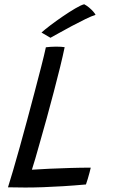

<svg xmlns="http://www.w3.org/2000/svg" viewBox="-20 -862 520 879"><path d="M16.5 -4.5Q25.5 -32 39.5 -80.2Q53.5 -128.5 70.5 -188.8Q87.5 -249 104.5 -313Q122 -377.5 138.5 -440.8Q155 -504 168.8 -557.2Q182.5 -610.5 190 -645.5Q197 -646.5 210.2 -647.5Q223.5 -648.5 236.5 -648.5Q247 -648.5 259.8 -647.8Q272.5 -647 276 -646Q268 -607 255 -554Q242 -501 226.2 -441.2Q210.5 -381.5 194 -321.2Q177.5 -261 162 -207.5Q150.5 -167 141.5 -135.5Q132.5 -104 126 -85Q160 -87.5 206 -89.5Q252 -91.5 301.5 -93Q351 -94.5 395.5 -94.5Q393.5 -86 390 -72.2Q386.5 -58.5 382 -43.8Q377.5 -29 373.5 -17.5Q317.5 -12.5 268.8 -9.5Q220 -6.5 177 -5Q135 -3.5 95.2 -3.5Q55.5 -3.5 16.5 -4.5ZM365.5 -842.5Q377 -836.5 387.8 -827.5Q398.5 -818.5 406.5 -809.5Q414.5 -800.5 417.5 -794Q400.5 -789 370.8 -774.5Q341 -760 308.2 -742.5Q275.5 -725 248.8 -710Q222 -695 211 -689L170 -713Q183.5 -725.5 209.8 -745.5Q236 -765.5 266.8 -786.5Q297.5 -807.5 324.2 -823.2Q351 -839 365.5 -842.5Z"/></svg>

Font: Grandstander Thin Light
Style: Italic
Weight: 300
Italic angle: -15°
Version: Version 1.200